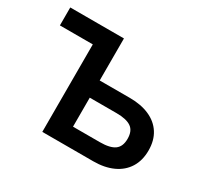

<svg xmlns="http://www.w3.org/2000/svg" viewBox="-144 -909 1181 1112"><g transform="rotate(30 447.0 -352.5)"><path d="M251 0V-585H31V-705H390V-424H592Q667 -424 722.5 -399.5Q778 -375 808 -328Q838 -281 838 -214Q838 -147 808 -99Q778 -51 722.5 -25.5Q667 0 592 0ZM390 -115H570Q637 -115 668 -137.5Q699 -160 699 -212Q699 -265 667 -287Q635 -309 570 -309H390Z"/></g></svg>

Font: Nunito Sans 6pt
Style: Bold
Weight: 700
Version: Version 3.101;gftools[0.9.27]